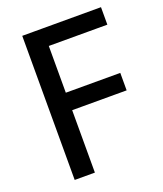

<svg xmlns="http://www.w3.org/2000/svg" viewBox="-121 -715 673 795"><g transform="rotate(-20 215.0 -317.5)"><path d="M400 -352V-275H144L160 -290V0H71V-635H160V-336L144 -352ZM128 -558V-635H418V-558Z"/></g></svg>

Font: Gemunu Libre ExtraLight Medium
Style: Regular
Weight: 500
Version: Version 1.100